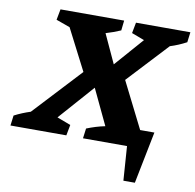

<svg xmlns="http://www.w3.org/2000/svg" viewBox="-135 -746 1036 1022"><g transform="rotate(10 383.5 -235.0)"><path d="M-45 0 -38 -55Q-17 -66 5 -75Q27 -84 49 -91L288 -348L174 -570L99 -597L110 -655H454L448 -601Q409 -584 368 -572L440 -416L576 -571L507 -597L518 -655H812L805 -600Q762 -577 717 -563L514 -345L639 -96H716L660 185H598L585 0H347L354 -54Q379 -64 403.5 -71.5Q428 -79 453 -84L362 -276L194 -86L268 -58L257 0Z"/></g></svg>

Font: Piazzolla
Style: Bold Italic
Weight: 700
Italic angle: -11.3°
Designer: Juan Pablo del Peral
Foundry: Huerta Tipografica
Version: Version 1.330